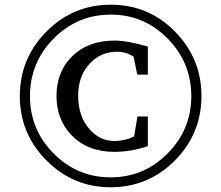

<svg xmlns="http://www.w3.org/2000/svg" viewBox="-20 -746 934 813"><path d="M833 -339.8Q833 -179.7 720.5 -66.4Q607.9 46.9 448.2 46.9Q290 46.9 177 -66.4Q64 -179.7 64 -338.9Q64 -499 176.8 -612.5Q289.6 -726.1 449.2 -726.1Q609.4 -726.1 721.2 -612.1Q833 -498 833 -339.8ZM790 -338.9Q790 -481 690.2 -582.5Q590.3 -684.1 449.2 -684.1Q307.6 -684.1 207.3 -582.8Q106.9 -481.4 106.9 -338.9Q106.9 -197.3 207 -96.2Q307.1 4.9 448.2 4.9Q589.4 4.9 689.7 -96.2Q790 -197.3 790 -338.9ZM606 -127Q534.2 -103 463.9 -103Q350.6 -103 282.7 -173.8Q219.2 -239.7 219.2 -338.9Q219.2 -443.4 286.6 -508.8Q354 -574.2 464.8 -574.2Q520 -574.2 606 -548.8V-430.2H561L545.9 -505.9Q514.6 -526.9 475.1 -526.9Q407.7 -526.9 361.3 -478Q311 -425.8 311 -340.8Q311 -253.4 358.9 -199.2Q402.8 -148.9 464.8 -148.9Q507.3 -148.9 547.9 -168L562 -252.9H606Z"/></svg>

Font: Ezra SIL SR
Style: Regular
Weight: 400
Designer: Development by SIL's NRSI team. OpenType tables by Ralph Hancock ( hancock@dircon.co.uk ).
Foundry: Development by SIL's NRSI team.
Version: Version 2.51; 2007